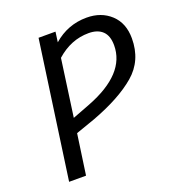

<svg xmlns="http://www.w3.org/2000/svg" viewBox="-128 -803 831 906"><g transform="rotate(-20 287.5 -350.0)"><path d="M575 -535Q575 -424 496.5 -357Q418 -290 276 -237L179 -203L150 0H65L162 -688H247L240 -637Q312 -700 407 -700Q480 -700 527.5 -656Q575 -612 575 -535ZM485 -533Q485 -581 460.5 -604.5Q436 -628 391 -628Q302 -628 229 -563L189 -276L278 -310Q485 -390 485 -533Z"/></g></svg>

Font: FiraGO Book
Style: Italic
Weight: 350
Italic angle: -8°
Designer: bBox Type GmbH
Foundry: bBox Type GmbH
Version: Version 1.001